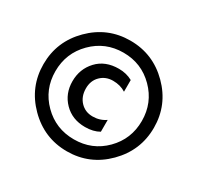

<svg xmlns="http://www.w3.org/2000/svg" viewBox="-148 -856 1069 1039"><g transform="rotate(30 386.0 -336.5)"><path d="M194.5 -528Q116 -449 116 -336Q116 -223 194.5 -144.5Q273 -66 386.5 -66Q500 -66 578 -144.5Q656 -223 656 -336Q656 -449 577.5 -528Q499 -607 386 -607Q273 -607 194.5 -528ZM629.5 -580.5Q731 -479 731 -337Q731 -195 629.5 -93Q528 9 386 9Q244 9 142.5 -93Q41 -195 41 -337Q41 -479 142.5 -580.5Q244 -682 386 -682Q528 -682 629.5 -580.5ZM405 -154Q325 -154 274 -206Q223 -258 223 -335Q223 -412 273 -465.5Q323 -519 408 -519Q455 -519 493 -498V-425Q459 -447 413 -447Q367 -447 336 -416.5Q305 -386 305.5 -336.5Q306 -287 336 -255.5Q366 -224 412 -224Q458 -224 493 -249V-175Q457 -154 405 -154Z"/></g></svg>

Font: Hind Jalandhar Medium
Style: Regular
Weight: 500
Designer: Namrata Goyal
Foundry: Indian Type Foundry
Version: Version 0.702;PS 1.0;hotconv 1.0.81;makeotf.lib2.5.63406